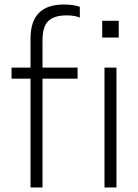

<svg xmlns="http://www.w3.org/2000/svg" viewBox="-20 -829 611 849"><path d="M168 0H115V-481H31V-530H115V-659Q115 -809 262 -809Q305 -809 333 -799V-751Q322 -756 307.5 -758.5Q293 -761 275 -761Q220 -761 194 -736.5Q168 -712 168 -651V-530H323V-481H168ZM495 0H442V-530H495ZM505 -663H432V-737H505Z"/></svg>

Font: Tanohe Sans Light
Style: Regular
Weight: 300
Designer: Village Type and Design LLC & Cristiano Sobral
Foundry: Cooper Hewitt Smithsonian Design Museum
Version: Version 1.00;September 29, 2021;FontCreator 13.0.0.2655 64-b